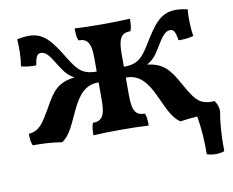

<svg xmlns="http://www.w3.org/2000/svg" viewBox="-72 -556 995 821"><g transform="rotate(-10 425.5 -145.5)"><path d="M851 -4C851 -22 846 -38 835 -51H811C764 -56 748 -82 712 -145C673 -216 648 -246 578 -255C609 -272 621 -291 642 -326C664 -362 679 -383 700 -383C714 -383 722 -377 729 -334C749 -333 777 -336 794 -341C788 -376 787 -425 790 -458C776 -461 755 -464 739 -464C672 -464 641 -418 594 -341C561 -288 541 -263 479 -263V-321C479 -389 495 -408 533 -408C539 -423 540 -439 540 -461C511 -459 465 -458 420 -458C375 -458 329 -459 300 -461C300 -439 301 -423 307 -408C345 -408 361 -389 361 -321V-263C299 -263 279 -288 246 -341C199 -418 168 -464 101 -464C85 -464 64 -461 50 -458C53 -425 52 -376 46 -341C63 -336 91 -333 111 -334C118 -377 126 -383 140 -383C161 -383 176 -362 198 -326C220 -292 231 -272 263 -255C192 -246 167 -217 128 -145C91 -82 76 -56 29 -51C29 -31 30 -13 37 0C72 0 115 1 163 9C239 -38 240 -219 361 -216V-137C361 -69 345 -50 307 -50C301 -35 300 -19 300 3C329 1 375 0 420 0C465 0 511 1 540 3C540 -19 539 -35 533 -50C495 -50 479 -69 479 -137V-216C600 -219 601 -38 677 9C703 5 728 2 751 1C760 53 764 112 763 167C787 175 818 175 839 167C838 97 843 38 851 -4Z"/></g></svg>

Font: Vollkorn Semibold
Style: Regular
Weight: 600
Designer: Friedrich Althausen
Foundry: Friedrich Althausen
Version: Version 4.015;PS 004.015;hotconv 1.0.88;makeotf.lib2.5.64775